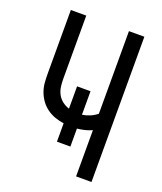

<svg xmlns="http://www.w3.org/2000/svg" viewBox="-136 -824 772 913"><g transform="rotate(20 250.0 -367.5)"><path d="M358 0V-234Q341 -226 322 -221.5Q303 -217 284 -215V-124H216V-217Q193 -220 170.5 -228Q148 -236 129 -250Q110 -264 96.5 -283Q83 -302 75 -324.5Q67 -347 65.5 -370.5Q64 -394 64 -417V-735H142V-417Q142 -397 144.5 -377Q147 -357 156 -339.5Q165 -322 181 -309.5Q197 -297 216 -291V-404H284V-285Q304 -288 323 -296Q342 -304 358 -317V-735H436V0Z"/></g></svg>

Font: Iosevka Term Curly
Style: Regular
Weight: 400
Designer: Belleve Invis
Foundry: Belleve Invis
Version: Version 32.3.0